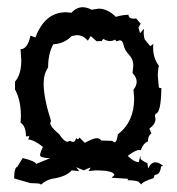

<svg xmlns="http://www.w3.org/2000/svg" viewBox="-20 -465 484 524"><path d="M91.8 39.1Q90.3 35.6 79.6 35.4Q68.8 35.2 63 34.7L18.6 22Q18.6 -7.8 27.3 -9.8L42 -33.7Q77.1 -24.9 78.6 -17.6L116.7 -33.2Q89.4 -34.2 89.4 -41.5Q89.4 -48.3 97.2 -64Q74.7 -82.5 57.1 -84.5L60.1 -93.3L50.8 -92.8Q50.8 -121.1 36.1 -130.4L37.1 -146.5Q37.1 -191.9 21 -220.7V-242.2Q38.1 -261.7 38.1 -300.8L36.1 -330.6Q55.7 -331.1 63 -367.7L76.7 -362.8Q102.5 -431.6 160.2 -431.6L174.8 -430.2Q189 -445.3 205.6 -445.3Q216.8 -445.3 230 -438.5L249.5 -441.4Q273.4 -441.4 296.4 -418.9Q310.1 -423.8 330.6 -424.8Q331.1 -414.1 344.7 -414.1L351.6 -414.6L363.8 -400.4L357.9 -389.6L362.3 -374.5L373 -386.7L372.1 -375Q372.1 -365.7 375 -357.4L390.1 -338.9L398.4 -345.2L397.9 -335Q397.9 -306.2 413.6 -285.6Q410.6 -273.4 410.6 -258.8L413.6 -225.6L420.4 -224.6Q419.4 -156.2 404.8 -154.8L402.8 -149.4L404.3 -140.6Q404.3 -125.5 387.7 -114.3L393.1 -100.6Q383.8 -94.7 383.8 -79.1Q370.1 -73.2 364.3 -55.2L360.4 -55.7Q349.6 -55.7 328.6 -39.6Q345.7 -22.5 358.9 -22.5L362.8 -40L363.8 -30.8Q373.5 -22.5 382.3 -20L384.3 -5.4Q392.1 -22 404.3 -22Q413.6 -22 425.3 -12.2L419.4 -10.7Q417.5 12.2 402.3 12.2L399.4 21Q367.7 31.2 365.7 38.6L357.9 30.8Q348.1 26.9 328.6 26.9L329.1 22.9L284.2 20L292 13.2Q292 0 239.7 0L221.7 2L227.5 -7.3Q222.7 -7.3 208.5 0L188 -8.8L195.8 2L175.8 0Q160.2 17.6 122.1 22.9Q104.5 26.9 91.8 39.1ZM211.4 -75.2Q234.9 -87.9 243.7 -87.9Q252.4 -87.9 256.3 -81.5L286.6 -80.6Q289.6 -76.7 292.5 -76.7Q298.8 -76.7 301.8 -98.6Q346.2 -132.3 346.2 -196.8L344.2 -220.2Q353 -231 353 -241.7Q353 -253.9 341.8 -265.6L343.8 -286.6Q343.8 -302.7 333 -314.5Q320.3 -327.6 317.6 -341.3Q314.9 -355 306.6 -355L297.9 -352.1L293.9 -356.9Q288.1 -353 279.8 -353Q271 -353 262.2 -358.9L257.3 -353L243.7 -352.5L227.5 -366.7L219.7 -354Q207 -369.1 189.5 -369.1L175.8 -366.7Q155.3 -345.7 125.5 -344.2Q111.3 -318.8 111.3 -280.8Q99.1 -263.2 99.1 -236.8Q99.1 -198.2 119.1 -135.3L117.2 -128.9Q117.2 -119.1 141.6 -98.6Q155.3 -78.1 164.6 -78.1L170.4 -80.6L178.7 -77.6Q185.5 -77.6 187.5 -87.9L191.9 -85Q194.8 -85 196.8 -89.8Z"/></svg>

Font: Truetypewriter PolyglOTT
Style: Regular
Weight: 400
Designer: Sergey Beatoff a.k.a. Sam_T
Version: Version 3.76